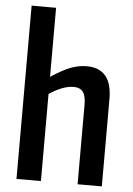

<svg xmlns="http://www.w3.org/2000/svg" viewBox="-56 -850 618 892"><g transform="rotate(5 253.0 -404.0)"><path d="M55 -808H169V-486Q222 -521 259.5 -535.5Q297 -550 335 -550Q453 -550 453 -407V0H340V-371Q340 -413 326 -431Q312 -449 283 -449Q233 -449 169 -406V0H55Z"/></g></svg>

Font: Encode Sans Compressed
Style: SemiBold
Weight: 600
Designer: Pablo Impallari, Andres Torresi
Foundry: Pablo Impallari, Andres Torresi
Version: Version 1.000; ttfautohint (v1.00) -l 8 -r 50 -G 200 -x 14 -